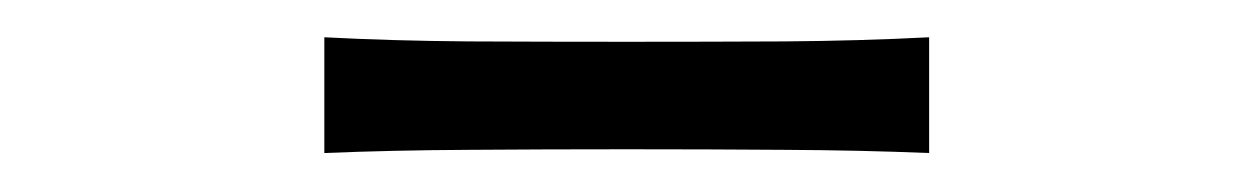

<svg xmlns="http://www.w3.org/2000/svg" viewBox="-20 -739 665 102"><path d="M152.3 -657.7V-719.2Q188.5 -717.3 228.8 -717Q269 -716.8 313 -716.8Q356.4 -716.8 396.7 -717Q437 -717.3 473.6 -719.2V-657.7Q437 -659.2 396.7 -659.4Q356.4 -659.7 313 -659.7Q269 -659.7 228.8 -659.4Q188.5 -659.2 152.3 -657.7Z"/></svg>

Font: Pinar-DS1-FD Regular
Style: Regular
Weight: 400
Designer: Amin Abedi
Version: Version 3.000